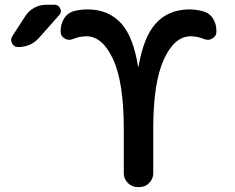

<svg xmlns="http://www.w3.org/2000/svg" viewBox="-20 -803 980 802"><path d="M771.5 -763.7Q801.8 -763.7 831.1 -754.9Q855.5 -748 869.6 -725.6Q883.8 -703.1 883.8 -674.8V-669.9Q883.8 -651.4 867.2 -642.6Q858.4 -636.7 848.6 -636.7Q840.8 -636.7 833 -639.6Q804.7 -651.4 776.4 -651.4Q709 -651.4 664.6 -555.2Q620.1 -459 620.1 -263.7V-79.1Q620.1 -55.7 603 -38.6Q585.9 -21.5 562.5 -21.5H554.7Q531.2 -21.5 514.2 -38.6Q497.1 -55.7 497.1 -79.1V-263.7Q497.1 -459 452.6 -555.2Q408.2 -651.4 340.8 -651.4Q312.5 -651.4 283.2 -639.6Q276.4 -636.7 268.6 -636.7Q258.8 -636.7 250 -642.6Q233.4 -651.4 233.4 -669.9V-674.8Q233.4 -703.1 247.6 -725.6Q261.7 -748 286.1 -755.9Q314.5 -763.7 345.7 -763.7Q434.6 -763.7 488.3 -703.1Q537.1 -647.5 556.6 -525.4Q556.6 -524.4 557.6 -524.4Q558.6 -524.4 558.6 -525.4Q580.1 -647.5 628.9 -703.1Q682.6 -763.7 771.5 -763.7ZM208 -783.2Q224.6 -783.2 231.4 -767.6Q234.4 -761.7 234.4 -756.8Q234.4 -748 227.5 -740.2L144.5 -646.5Q109.4 -606.4 55.7 -606.4Q38.1 -606.4 30.3 -622.1Q26.4 -628.9 26.4 -635.7Q26.4 -643.6 31.2 -651.4L85 -734.4Q99.6 -757.8 123 -770.5Q146.5 -783.2 173.8 -783.2Z"/></svg>

Font: Gen Jyuu Gothic P Medium
Style: Regular
Weight: 500
Designer: [Source Han Sans]
Ryoko NISHIZUKA  (kana & ideographs); Paul D. Hunt (Latin, Greek & Cyrillic); Wenlong ZHANG  (bopomofo
Version: Version 1.002.20150607